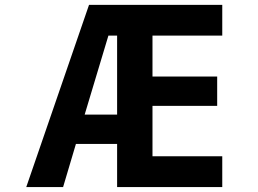

<svg xmlns="http://www.w3.org/2000/svg" viewBox="-20 -752 1040 774"><path d="M321.3 -290H452.1V-608.4H417ZM338.9 -732.4H876V-608.4H594.7V-443.4H855.5V-325.2H594.7V-122.1H876V2H452.1V-171.9H286.1L234.4 2H85.9Z"/></svg>

Font: GenEi Gothic M Regular
Style: Bold
Weight: 700
Designer: o_tamon (Modified); [Source Han Sans]
Ryoko NISHIZUKA  (kana & ideographs); Paul D. Hunt (Latin, Greek & Cyrillic); Wenl
Version: Version 1.1a;Original Version 1.004